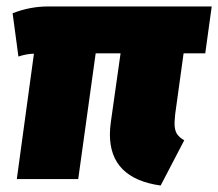

<svg xmlns="http://www.w3.org/2000/svg" viewBox="-20 -554 675 594"><path d="M522 -201Q520 -179 520 -172Q520 -152 527 -140.5Q534 -129 550 -120L477 20Q320 -2 320 -138Q320 -156 323 -177L353 -389H276L222 0H32L85 -388Q60 -387 37 -379L19 -513Q73 -534 128 -534H635L615 -389H548Z"/></svg>

Font: FiraGO Heavy
Style: Italic
Weight: 900
Italic angle: -8°
Designer: bBox Type GmbH
Foundry: bBox Type GmbH
Version: Version 1.001